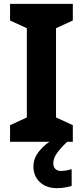

<svg xmlns="http://www.w3.org/2000/svg" viewBox="-20 -734 429 994"><path d="M357 0H32V-86L119 -126V-588L32 -628V-714H357V-628L270 -588V-126L357 -86ZM256 111Q256 131 267 141Q278 151 295 151Q311 151 326 148Q341 145 351 142V229Q335 233 317 236.5Q299 240 275 240Q219 240 186 208.5Q153 177 153 128Q153 84 185 46Q217 8 263 -17L328 0Q294 32 275 58.5Q256 85 256 111Z"/></svg>

Font: Noto Sans Gurmukhi UI
Style: Bold
Weight: 700
Designer: Jelle Bosma - Monotype Design Team
Foundry: Monotype Imaging Inc.
Version: Version 2.004; ttfautohint (v1.8.4.7-5d5b)